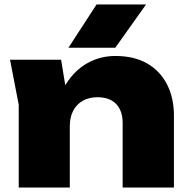

<svg xmlns="http://www.w3.org/2000/svg" viewBox="-20 -841 845 861"><path d="M25 -573H254L293 -336V0H64V-371ZM497 -590Q581 -590 639 -557Q697 -524 728.5 -463.5Q760 -403 760 -322V0H530V-289Q530 -345 500.5 -375Q471 -405 417 -405Q379 -405 351 -389Q323 -373 308 -344Q293 -315 293 -274L224 -310Q237 -403 276.5 -465Q316 -527 373 -558.5Q430 -590 497 -590ZM413 -821H635L497 -627H287Z"/></svg>

Font: Unbounded ExtraBold
Style: Regular
Weight: 800
Designer: Luke Prowse, Jean-Baptiste Morizot, Fátima Lázaro, Florian Runge
Foundry: NaN
Version: Version 1.701;gftools[0.9.28.dev5+ged2979d]